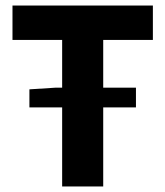

<svg xmlns="http://www.w3.org/2000/svg" viewBox="-20 -672 596 692"><path d="M204 0H352V-285H470V-356H352V-528H531V-652H25V-528H204V-356H180L86 -350V-285H204Z"/></svg>

Font: Giro Sans Regular
Style: Bold
Weight: 700
Designer: Paul D. Hunt
Foundry: Adobe Systems Incorporated
Version: Version 1.000;PS 1.0;hotconv 1.0.88;makeotf.lib2.5.647800